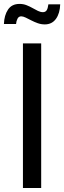

<svg xmlns="http://www.w3.org/2000/svg" viewBox="-30 -946 323 966"><path d="M177.2 -727.5V0H85.4V-727.5ZM195.3 -823.2Q177.2 -823.2 159.9 -829.3Q142.6 -835.4 127.2 -843.5Q111.8 -851.6 98.9 -857.7Q85.9 -863.8 76.7 -863.8Q64 -863.8 57.9 -851.6Q51.8 -839.4 50.8 -825.2H-10.3Q-8.8 -869.1 10.3 -897.7Q29.3 -926.3 68.4 -926.3Q87.4 -926.3 103.5 -919.9Q119.6 -913.6 133.8 -905.5Q147.9 -897.5 160.9 -891.1Q173.8 -884.8 186 -884.8Q198.2 -884.8 204.6 -894Q210.9 -903.3 213.4 -924.3H272.9Q271.5 -878.9 251.5 -851.1Q231.4 -823.2 195.3 -823.2Z"/></svg>

Font: Inter 17pt
Style: Regular
Weight: 400
Version: Version 4.001;git-66647c0bb